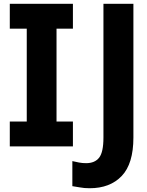

<svg xmlns="http://www.w3.org/2000/svg" viewBox="-20 -777 779 1019"><path d="M32 0V-132H122V-625H32V-757H367V-625H280V-132H367V0ZM456 222Q426 222 403.5 217.5Q381 213 364 211V78Q381 82 399 85.5Q417 89 437 89Q483 89 506 60Q529 31 529 -47V-757H688V-47Q688 92 626 157Q564 222 456 222Z"/></svg>

Font: Menbere
Style: Regular
Weight: 400
Designer: Aleme Tadesse
Foundry: Sorkin Type Co
Version: Version 1.000